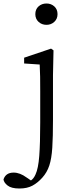

<svg xmlns="http://www.w3.org/2000/svg" viewBox="-103 -805 424 1098"><path d="M35 -475 189 -527 203 -517 200 -375V-118Q200 -22 196 40Q192 102 179 141.5Q166 181 139 211Q112 241 82 257Q52 273 8 273Q-38 273 -59.5 256Q-81 239 -83 221Q-70 182 -25 182Q11 182 49 210L74 227Q90 216 100 193Q116 159 121.5 87Q127 15 127 -105V-283Q127 -331 126.5 -366Q126 -401 124 -436L35 -442ZM163 -785Q189 -785 207.5 -768.5Q226 -752 226 -724Q226 -697 207.5 -680Q189 -663 163 -663Q136 -663 117.5 -680Q99 -697 99 -724Q99 -752 117.5 -768.5Q136 -785 163 -785Z"/></svg>

Font: Shippori Mincho TTF
Style: Regular
Weight: 400
Version: Version 2.100